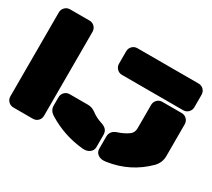

<svg xmlns="http://www.w3.org/2000/svg" viewBox="-134 -940 1308 1186"><g transform="rotate(30 519.5 -346.5)"><path d="M250 -648.9V-50.8Q250 -29.3 235.4 -14.6Q220.7 0 199.2 0H61Q39.6 0 24.7 -14.6Q9.8 -29.3 9.8 -50.8V-648.9Q9.8 -670.4 24.7 -685.3Q39.6 -700.2 61 -700.2H199.2Q220.7 -700.2 235.4 -685.3Q250 -670.4 250 -648.9ZM1027.8 -648.9V-561Q1027.8 -539.6 1013.2 -524.7Q998.5 -509.8 977.1 -509.8H541Q519.5 -509.8 504.9 -524.7Q490.2 -539.6 490.2 -561V-648.9Q490.2 -670.4 504.9 -685.3Q519.5 -700.2 541 -700.2H977.1Q998.5 -700.2 1013.2 -685.3Q1027.8 -670.4 1027.8 -648.9ZM996.1 -131.8Q883.8 -19.5 725.1 3.9Q689 9.8 668 -4.9Q647 -19.5 647 -44.9V-130.9Q647 -173.8 694.8 -189Q736.3 -202.6 767.1 -225.1Q789.1 -241.2 789.1 -272.9V-439Q789.1 -460.4 803.7 -475.3Q818.4 -490.2 839.8 -490.2H978Q999.5 -490.2 1014.2 -475.3Q1028.8 -460.4 1028.8 -439V-212.9Q1028.8 -166 996.1 -131.8ZM576.2 -189.9Q603 -181.6 615 -167.7Q627 -153.8 627 -130.9V-44.9Q627 -20.5 607.4 -5.9Q587.9 8.8 556.2 5.9Q420.4 -7.3 305.2 -78.1Q270 -99.6 270 -133.8V-193.8Q270 -215.3 284.7 -230.2Q299.3 -245.1 320.8 -245.1H452.1Q480 -245.1 505.9 -226.1Q536.6 -202.6 576.2 -189.9Z"/></g></svg>

Font: Nastup Soft
Style: Regular
Weight: 400
Designer: Maksym Kobuzan
Foundry: Zakznak
Version: Version 1.020;hotconv 1.0.109;makeotfexe 2.5.65596